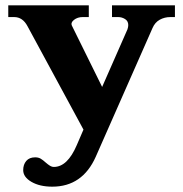

<svg xmlns="http://www.w3.org/2000/svg" viewBox="-20 -490 686 720"><path d="M636 -470V-426H619Q597 -426 579 -416Q561 -406 552 -385L339 98Q289 210 176 210Q129 210 98 192Q67 174 67 148Q67 127 78.5 113.5Q90 100 112 100Q124 100 132.5 105Q141 110 152 120Q154 122 160 126.5Q166 131 171 133.5Q176 136 182 136Q233 136 268 54L293 -4L83 -392Q65 -426 33 -426H11V-470H313V-426H290Q271 -426 257.5 -415.5Q244 -405 250 -393L363 -164L458 -380Q461 -389 461 -396Q461 -411 449 -418.5Q437 -426 423 -426H400V-470Z"/></svg>

Font: Taviraj
Style: Bold
Weight: 700
Designer: Katatrad Team
Foundry: CadsonDemak
Version: Version 1.001